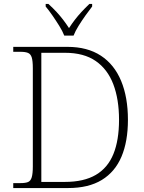

<svg xmlns="http://www.w3.org/2000/svg" viewBox="-20 -951 728 971"><path d="M47 0V-25H84Q109 -25 122 -30.5Q135 -36 140.5 -54.5Q146 -73 146 -109V-606Q146 -643 140.5 -660.5Q135 -678 121.5 -683.5Q108 -689 84 -689H47V-714H321Q422 -714 490 -669.5Q558 -625 592.5 -542Q627 -459 627 -345Q627 -236 594.5 -159Q562 -82 495 -41Q428 0 324 0ZM308 -31Q404 -31 464.5 -66.5Q525 -102 553.5 -172Q582 -242 582 -345Q582 -449 553 -525Q524 -601 464 -642.5Q404 -684 309 -684H189V-31ZM305 -771Q296 -794 279.5 -820.5Q263 -847 245 -873Q227 -899 211 -918V-931H225Q249 -909 266.5 -890Q284 -871 299 -851.5Q314 -832 329 -809Q344 -832 359 -851.5Q374 -871 391.5 -890Q409 -909 432 -931H446V-918Q431 -899 412.5 -873Q394 -847 377.5 -820.5Q361 -794 352 -771Z"/></svg>

Font: Noto Serif Bengali ExtraLight
Style: Regular
Weight: 250
Version: Version 2.003